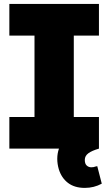

<svg xmlns="http://www.w3.org/2000/svg" viewBox="-20 -747 544 965"><path d="M406.2 197.4Q354.8 197.4 321.9 172.4Q289.1 147.4 275.6 103.7Q267.8 77.1 267.8 51.1Q267.8 24.5 276.3 0H27V-159.1H153.4V-568.2H27V-727.3H477.3V-568.2H350.9V-159.1H477.3V0Q441.8 10.3 424 23.4Q406.2 36.6 406.2 56.8Q406.2 76 415.8 84.9Q425.4 93.8 438.9 93.8Q451.7 93.8 459.2 90.2Q463.8 88.8 468.8 88.1L491.5 176.1Q452.4 197.4 406.2 197.4Z"/></svg>

Font: Linik Sans Black
Style: Regular
Weight: 900
Designer: Fonts by Rasmus Andersson / Changes by Cristiano Sobral with parts from Marc Monis
Foundry: rsms
Version: Version 3.020; ttfautohint (v1.6)